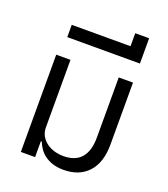

<svg xmlns="http://www.w3.org/2000/svg" viewBox="-146 -898 887 1013"><g transform="rotate(20 298.0 -391.5)"><path d="M328 12Q293 12 267 3.5Q241 -5 222 -19Q203 -33 190.5 -51Q178 -69 170 -89H165V0H85V-546H165V-168Q165 -140 177 -119Q189 -98 208.5 -84Q228 -70 252.5 -63Q277 -56 303 -56Q369 -56 402.5 -94.5Q436 -133 436 -208V-546H516V-198Q516 -97 466 -42.5Q416 12 328 12Z M108 -722H438V-795H516V-653H108Z"/></g></svg>

Font: IBM Plex Sans Thai
Style: Regular
Weight: 400
Designer: Mike Abbink, Paul van der Laan, Pieter van Rosmalen, Ben Mitchell, Mark Frömberg
Foundry: Bold Monday
Version: Version 1.1